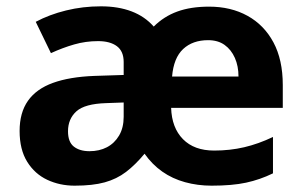

<svg xmlns="http://www.w3.org/2000/svg" viewBox="-20 -577 957 607"><path d="M641 -556Q710 -556 762.5 -527Q815 -498 844.5 -443Q874 -388 874 -308V-236H521Q523 -173 558.5 -137Q594 -101 657 -101Q707 -101 752 -111.5Q797 -122 843 -144V-29Q802 -9 758 0.5Q714 10 649 10Q605 10 565 -1Q525 -12 493 -34.5Q461 -57 437 -91Q408 -56 378.5 -33.5Q349 -11 311 -0.5Q273 10 216 10Q169 10 129.5 -8.5Q90 -27 66 -65.5Q42 -104 42 -163Q42 -221 68.5 -258.5Q95 -296 147.5 -315Q200 -334 278 -337L371 -340V-381Q371 -415 349.5 -431Q328 -447 290 -447Q251 -447 214.5 -436.5Q178 -426 141 -409L93 -508Q136 -531 189 -544Q242 -557 299 -557Q354 -557 396 -541Q438 -525 466 -493Q498 -525 540.5 -540.5Q583 -556 641 -556ZM316 -251Q248 -249 221.5 -225Q195 -201 195 -162Q195 -128 213.5 -113.5Q232 -99 263 -99Q294 -99 318 -111.5Q342 -124 356.5 -148.5Q371 -173 371 -208V-253ZM638 -450Q589 -450 559 -422Q529 -394 524 -335H734Q734 -368 722.5 -394Q711 -420 690 -435Q669 -450 638 -450Z"/></svg>

Font: Noto Sans Hebrew
Style: Bold
Weight: 700
Designer: Monotype Design Team
Foundry: Monotype Imaging Inc.
Version: Version 2.003